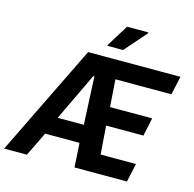

<svg xmlns="http://www.w3.org/2000/svg" viewBox="-163 -1022 1158 1149"><g transform="rotate(15 416.0 -447.5)"><path d="M-38 0 298 -688H870L845 -573H498L510 -404H771L747 -291H516L529 -115H748L723 0H398L389 -150H176L103 0ZM224 -261H386L372 -557H365ZM400 -754V-759L484 -895H616V-890L497 -754Z"/></g></svg>

Font: Saira Semi Condensed SemiBold
Style: Italic
Weight: 600
Width: 4
Italic angle: -12°
Designer: Hector Gatti with collaboration of the Omnibus-Type team
Foundry: Omnibus-Type
Version: Version 1.001; ttfautohint (v1.8)